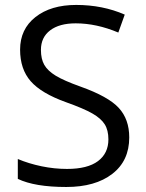

<svg xmlns="http://www.w3.org/2000/svg" viewBox="-20 -744 589 774"><path d="M501 -189.9Q501 -95.7 432.6 -43Q364.3 9.8 247.1 9.8Q120.1 9.8 51.8 -22.9V-103Q95.7 -84.5 147.5 -73.7Q199.2 -63 250 -63Q333 -63 375 -94.5Q417 -126 417 -182.1Q417 -219.2 402.1 -242.9Q387.2 -266.6 352.3 -286.6Q317.4 -306.6 246.1 -332Q146.5 -367.7 103.8 -416.5Q61 -465.3 61 -543.9Q61 -626.5 123 -675.3Q185.1 -724.1 287.1 -724.1Q393.6 -724.1 482.9 -685.1L457 -612.8Q368.7 -649.9 285.2 -649.9Q219.2 -649.9 182.1 -621.6Q145 -593.3 145 -543Q145 -505.9 158.7 -482.2Q172.4 -458.5 204.8 -438.7Q237.3 -418.9 304.2 -395Q416.5 -355 458.7 -309.1Q501 -263.2 501 -189.9Z"/></svg>

Font: f01836669
Style: Regular
Weight: 400
Foundry: Ascender Corporation
Version: Version 1.10